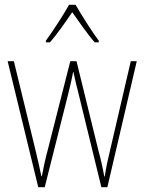

<svg xmlns="http://www.w3.org/2000/svg" viewBox="-20 -783 604 803"><path d="M296 -763H269C245 -720 197 -647 172 -613V-606H189C219 -640 257 -695 282 -732C310 -693 345 -641 376 -606H393V-613C373 -638 322 -718 296 -763ZM309 -389 404 0H429L552 -527H527L440 -153C430 -110 426 -95 418 -45H416C410 -79 402 -116 391 -156L300 -527H274L181 -161C169 -117 160 -73 155 -46H153C146 -80 139 -111 128 -157L38 -527H12L140 0H167L265 -389C273 -421 280 -451 286 -482H287C294 -451 300 -422 309 -389Z"/></svg>

Font: Noto Sans Armenian Condensed Thin
Style: Regular
Weight: 100
Width: 3
Designer: Monotype Design Team
Foundry: Monotype Imaging Inc.
Version: Version 2.008